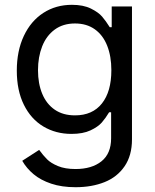

<svg xmlns="http://www.w3.org/2000/svg" viewBox="-20 -573 653 809"><path d="M73.7 104.5 145 58.6Q162.1 82 178.2 98.1Q194.3 114.3 224.1 126.7Q253.9 139.2 298.3 139.2Q366.7 139.2 407.5 106.7Q448.2 74.2 448.2 9.3V-100.1H439.9Q425.3 -75.7 409.2 -57.1Q393.1 -38.6 361.3 -23.7Q329.6 -8.8 281.2 -8.8Q215.3 -8.8 162.8 -40Q110.4 -71.3 80.6 -131.6Q50.8 -191.9 50.8 -275.4Q50.8 -358.4 80.3 -421.4Q109.9 -484.4 162.6 -518.6Q215.3 -552.7 283.2 -552.7Q331.1 -552.7 363 -536.9Q395 -521 410.4 -502.9Q425.8 -484.9 442.4 -458.5H450.7V-545.9H536.1V14.2Q536.1 82 505.1 127.4Q474.1 172.9 420.7 194.3Q367.2 215.8 298.3 215.8Q240.2 215.8 195.8 200.9Q151.4 186 121.6 161.1Q91.8 136.2 73.7 104.5ZM449.2 -277.3Q449.2 -335.9 431.6 -380.4Q414.1 -424.8 379.6 -449.5Q345.2 -474.1 295.9 -474.1Q245.6 -474.1 210.4 -448.2Q175.3 -422.4 157.7 -377.7Q140.1 -333 140.1 -277.3Q140.1 -220.7 158 -177.7Q175.8 -134.8 210.7 -110.8Q245.6 -86.9 295.9 -86.9Q369.6 -86.9 409.4 -137Q449.2 -187 449.2 -277.3Z"/></svg>

Font: Inter RS Variable
Style: Regular
Weight: 400
Designer: Rasmus Andersson (customised by Maria Ramos and Noel Pretorius)
Foundry: rsms
Version: Version 3.001;Glyphs 3.2.3 (3260)